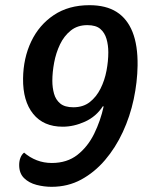

<svg xmlns="http://www.w3.org/2000/svg" viewBox="-20 -701 588 741"><path d="M179 20Q150 20 121 12.5Q92 5 73 -13.5Q54 -32 54 -64Q54 -80 59 -92.5Q64 -105 73 -112Q95 -93 122 -82.5Q149 -72 180 -72Q239 -72 279 -103.5Q319 -135 343.5 -185Q368 -235 380 -290L377 -291Q351 -251 308 -231.5Q265 -212 222 -212Q148 -212 108 -261.5Q68 -311 69 -398Q70 -477 100.5 -541Q131 -605 188 -643Q245 -681 325 -681Q389 -681 430 -655Q471 -629 491.5 -577.5Q512 -526 511 -448Q510 -384 496 -318Q482 -252 454 -191.5Q426 -131 385.5 -83.5Q345 -36 293.5 -8Q242 20 179 20ZM263 -287Q301 -287 326.5 -307Q352 -327 368 -359Q384 -391 391 -428Q398 -465 398 -499Q398 -527 391 -551Q384 -575 367 -589.5Q350 -604 317 -604Q279 -604 253 -583Q227 -562 211.5 -529.5Q196 -497 189 -459.5Q182 -422 182 -389Q182 -363 188.5 -339.5Q195 -316 212.5 -301.5Q230 -287 263 -287Z"/></svg>

Font: Sansita Swashed Light
Style: Regular
Weight: 400
Version: Version 1.003